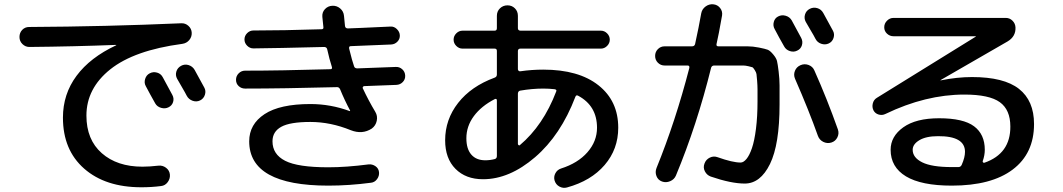

<svg xmlns="http://www.w3.org/2000/svg" viewBox="-20 -830 5040 910"><path d="M689.5 -482.4Q706.1 -491.2 724.6 -485.8Q743.2 -480.5 752 -462.9Q766.6 -435.5 796.9 -379.9Q805.7 -363.3 800.3 -346.2Q794.9 -329.1 778.3 -321.3Q762.7 -313.5 743.7 -318.8Q724.6 -324.2 715.8 -339.8Q708 -353.5 692.9 -380.9Q677.7 -408.2 670.9 -421.9Q662.1 -437.5 668 -456.1Q673.8 -474.6 689.5 -482.4ZM902.3 -499Q918 -470.7 948.2 -415Q957 -399.4 951.2 -380.9Q945.3 -362.3 928.2 -354Q911.1 -345.7 892.6 -352.5Q874 -359.4 865.2 -376Q858.4 -389.6 842.3 -417Q826.2 -444.3 819.3 -457Q810.5 -473.6 815.9 -491.2Q821.3 -508.8 838.4 -518.1Q855.5 -527.3 874 -521.5Q892.6 -515.6 902.3 -499ZM119.1 -607.4Q100.6 -607.4 86.4 -621.1Q72.3 -634.8 72.3 -654.8Q72.3 -674.8 85.4 -688.5Q98.6 -702.1 118.2 -702.1Q482.4 -704.1 838.9 -719.7Q858.4 -720.7 873 -707.5Q887.7 -694.3 888.7 -674.8Q889.6 -655.3 877 -640.1Q864.3 -625 843.8 -622.1Q616.2 -591.8 502.9 -501.5Q389.6 -411.1 389.6 -282.2Q389.6 -168 462.4 -104Q535.2 -40 655.3 -40Q688.5 -40 731.4 -44.9Q751 -46.9 767.1 -34.7Q783.2 -22.5 785.2 -2.9Q787.1 16.6 774.9 33.2Q762.7 49.8 743.2 51.8Q698.2 57.6 650.4 57.6Q479.5 57.6 378.9 -30.8Q278.3 -119.1 278.3 -272.5Q278.3 -383.8 342.8 -470.7Q407.2 -557.6 530.3 -615.2Q531.2 -615.2 531.2 -616.2Q531.2 -617.2 529.3 -617.2Q330.1 -609.4 119.1 -607.4Z M1141.6 -410.2Q1124 -410.2 1111.3 -421.9Q1098.6 -433.6 1098.6 -451.7Q1098.6 -469.7 1111.3 -482.4Q1124 -495.1 1141.6 -495.1Q1307.6 -495.1 1545.9 -502Q1556.6 -502 1552.7 -513.7Q1541 -549.8 1531.2 -594.7Q1529.3 -606.4 1517.6 -607.4Q1290 -601.6 1180.7 -600.6Q1164.1 -600.6 1151.4 -613.3Q1138.7 -626 1138.7 -643.1Q1138.7 -660.2 1151.4 -672.9Q1164.1 -685.5 1180.7 -685.5Q1321.3 -685.5 1503.9 -691.4Q1514.6 -691.4 1512.7 -702.1Q1508.8 -734.4 1507.8 -750Q1505.9 -771.5 1520 -786.6Q1534.2 -801.8 1555.2 -802.7Q1576.2 -803.7 1592.3 -790Q1608.4 -776.4 1610.4 -754.9Q1611.3 -747.1 1612.8 -730.5Q1614.3 -713.9 1615.2 -706.1Q1617.2 -695.3 1628.9 -695.3Q1659.2 -696.3 1692.4 -697.8Q1725.6 -699.2 1766.6 -701.2Q1807.6 -703.1 1831.1 -704.1Q1847.7 -705.1 1860.8 -692.4Q1874 -679.7 1875 -663.1Q1876 -645.5 1863.8 -632.8Q1851.6 -620.1 1834 -619.1Q1706.1 -613.3 1642.6 -611.3Q1632.8 -611.3 1634.8 -599.6Q1649.4 -540 1658.2 -515.6Q1661.1 -505.9 1673.8 -505.9Q1793 -509.8 1855.5 -512.7Q1873 -513.7 1886.2 -502Q1899.4 -490.2 1900.4 -472.2Q1901.4 -454.1 1889.2 -441.4Q1877 -428.7 1859.4 -427.7Q1834 -426.8 1783.2 -424.8Q1732.4 -422.9 1707 -421.9Q1703.1 -421.9 1700.7 -418.9Q1698.2 -416 1699.2 -412.1Q1726.6 -353.5 1758.8 -299.8Q1770.5 -280.3 1765.6 -257.3Q1760.7 -234.4 1742.2 -220.7Q1697.3 -191.4 1642.6 -212.9Q1546.9 -252 1451.2 -252Q1354.5 -252 1313 -229Q1271.5 -206.1 1271.5 -160.2Q1271.5 -98.6 1331.5 -67.9Q1391.6 -37.1 1536.1 -37.1Q1621.1 -37.1 1726.6 -50.8Q1744.1 -52.7 1759.3 -42.5Q1774.4 -32.2 1776.4 -14.2Q1778.3 3.9 1767.1 19Q1755.9 34.2 1738.3 36.1Q1634.8 49.8 1536.1 49.8Q1161.1 49.8 1161.1 -160.2Q1161.1 -241.2 1233.9 -289.1Q1306.6 -336.9 1451.2 -336.9Q1546.9 -336.9 1636.7 -303.7H1638.7Q1639.6 -304.7 1639.6 -305.7Q1613.3 -354.5 1591.8 -407.2Q1586.9 -417 1578.1 -417Q1321.3 -410.2 1141.6 -410.2Z M2325.2 -360.4Q2260.7 -327.1 2225.6 -279.3Q2190.4 -231.4 2190.4 -174.8Q2190.4 -124 2213.9 -97.2Q2237.3 -70.3 2280.3 -70.3Q2302.7 -70.3 2325.2 -76.2Q2335 -79.1 2335 -90.8V-353.5Q2335 -364.3 2325.2 -360.4ZM2554.7 -410.2Q2502 -410.2 2445.3 -400.4Q2435.5 -398.4 2434.6 -386.7V-147.5Q2434.6 -144.5 2438 -142.1Q2441.4 -139.6 2443.4 -141.6Q2554.7 -235.4 2616.2 -396.5Q2620.1 -405.3 2608.4 -407.2Q2582 -410.2 2554.7 -410.2ZM2269.5 19.5Q2187.5 19.5 2138.7 -29.8Q2089.8 -79.1 2089.8 -165Q2089.8 -263.7 2151.4 -342.3Q2212.9 -420.9 2324.2 -461.9Q2335 -465.8 2335 -476.6V-588.9Q2335 -599.6 2324.2 -599.6H2171.9Q2155.3 -599.6 2142.6 -612.3Q2129.9 -625 2129.9 -642.1Q2129.9 -659.2 2142.6 -671.9Q2155.3 -684.6 2171.9 -684.6H2324.2Q2335 -684.6 2335 -696.3V-754.9Q2335 -776.4 2349.6 -790.5Q2364.3 -804.7 2385.3 -804.7Q2406.2 -804.7 2420.4 -790.5Q2434.6 -776.4 2434.6 -754.9V-696.3Q2434.6 -685.5 2446.3 -684.6H2828.1Q2844.7 -684.6 2857.4 -671.9Q2870.1 -659.2 2870.1 -642.1Q2870.1 -625 2857.4 -612.3Q2844.7 -599.6 2828.1 -599.6H2446.3Q2435.5 -599.6 2434.6 -588.9V-502Q2434.6 -497.1 2438.5 -494.1Q2442.4 -491.2 2446.3 -492.2Q2500 -500 2554.7 -500Q2722.7 -500 2816.4 -425.8Q2910.2 -351.6 2910.2 -224.6Q2910.2 -123 2845.7 -47.9Q2781.2 27.3 2667 58.6Q2648.4 63.5 2631.3 54.2Q2614.3 44.9 2608.4 25.4Q2603.5 7.8 2612.3 -8.8Q2621.1 -25.4 2638.7 -31.2Q2718.8 -56.6 2764.2 -108.4Q2809.6 -160.2 2809.6 -224.6Q2809.6 -328.1 2720.7 -376Q2710.9 -381.8 2707 -371.1Q2637.7 -189.5 2516.1 -85Q2394.5 19.5 2269.5 19.5Z M3651.4 -692.4Q3642.6 -708 3647.5 -726.1Q3652.3 -744.1 3668 -752Q3684.6 -760.7 3703.6 -755.4Q3722.7 -750 3732.4 -733.4Q3747.1 -706.1 3777.3 -650.4Q3786.1 -633.8 3780.8 -615.7Q3775.4 -597.7 3757.8 -589.8Q3742.2 -582 3723.6 -587.9Q3705.1 -593.8 3696.3 -610.4Q3688.5 -624 3673.3 -651.4Q3658.2 -678.7 3651.4 -692.4ZM3844.7 -646.5Q3837.9 -660.2 3821.8 -687Q3805.7 -713.9 3798.8 -726.6Q3790 -743.2 3795.4 -761.2Q3800.8 -779.3 3817.9 -788.1Q3835 -796.9 3853.5 -791.5Q3872.1 -786.1 3881.8 -768.6Q3897.5 -740.2 3927.7 -684.6Q3936.5 -668.9 3930.7 -650.4Q3924.8 -631.8 3907.7 -624Q3890.6 -616.2 3872.1 -622.6Q3853.5 -628.9 3844.7 -646.5ZM3129.9 -519.5Q3111.3 -519.5 3098.1 -532.7Q3085 -545.9 3085 -564.9Q3085 -584 3098.1 -597.2Q3111.3 -610.4 3129.9 -610.4H3259.8Q3271.5 -610.4 3274.4 -621.1Q3292 -701.2 3303.7 -767.6Q3307.6 -787.1 3324.2 -799.3Q3340.8 -811.5 3360.8 -809.6Q3380.9 -807.6 3393.1 -792Q3405.3 -776.4 3402.3 -756.8Q3385.7 -662.1 3376 -621.1Q3374 -610.4 3384.8 -610.4H3450.2Q3499 -610.4 3523.4 -610.4Q3547.9 -610.4 3577.6 -604.5Q3607.4 -598.6 3618.7 -594.2Q3629.9 -589.8 3644.5 -572.3Q3659.2 -554.7 3662.6 -541Q3666 -527.3 3670.4 -491.2Q3674.8 -455.1 3674.8 -424.8Q3674.8 -394.5 3674.8 -335Q3674.8 -145.5 3629.4 -52.7Q3584 40 3509.8 40Q3445.3 40 3348.6 6.8Q3330.1 0 3320.8 -18.1Q3311.5 -36.1 3319.3 -55.7Q3326.2 -74.2 3344.2 -83Q3362.3 -91.8 3380.9 -85Q3452.1 -59.6 3490.2 -59.6Q3503.9 -59.6 3518.1 -76.7Q3532.2 -93.8 3543.9 -127.9Q3555.7 -162.1 3563 -219.7Q3570.3 -277.3 3570.3 -349.6Q3570.3 -389.6 3570.3 -406.7Q3570.3 -423.8 3568.4 -447.8Q3566.4 -471.7 3565.4 -479Q3564.5 -486.3 3557.1 -498Q3549.8 -509.8 3545.9 -511.2Q3542 -512.7 3527.3 -516.1Q3512.7 -519.5 3502.9 -519.5Q3493.2 -519.5 3469.7 -519.5H3365.2Q3354.5 -519.5 3350.6 -509.8Q3283.2 -237.3 3183.6 2Q3175.8 20.5 3156.2 28.8Q3136.7 37.1 3117.7 30.3Q3098.6 23.4 3091.3 4.4Q3084 -14.6 3091.8 -34.2Q3181.6 -254.9 3247.1 -507.8Q3249 -519.5 3239.3 -519.5ZM3839.8 -496.1Q3900.4 -360.4 3951.2 -216.8Q3958 -197.3 3948.7 -178.7Q3939.5 -160.2 3919.9 -154.3Q3900.4 -148.4 3881.8 -157.7Q3863.3 -167 3856.4 -186.5Q3814.5 -304.7 3748 -457Q3740.2 -475.6 3747.6 -494.1Q3754.9 -512.7 3773.9 -521Q3793 -529.3 3812.5 -522Q3832 -514.6 3839.8 -496.1Z M4538.1 -48.8Q4553.7 -84 4553.7 -110.4Q4553.7 -185.5 4425.8 -184.6Q4369.1 -184.6 4337.4 -165.5Q4305.7 -146.5 4305.7 -120.1Q4305.7 -83 4351.1 -60.5Q4396.5 -38.1 4491.2 -38.1H4522.5Q4533.2 -38.1 4538.1 -48.8ZM4176.8 -290Q4161.1 -282.2 4144.5 -287.1Q4127.9 -292 4120.1 -306.6Q4112.3 -322.3 4116.7 -339.8Q4121.1 -357.4 4135.7 -366.2L4604.5 -656.2L4605.5 -657.2L4604.5 -658.2H4214.8Q4197.3 -658.2 4184.1 -670.4Q4170.9 -682.6 4170.9 -700.7Q4170.9 -718.8 4184.1 -731.9Q4197.3 -745.1 4214.8 -745.1H4747.1Q4765.6 -745.1 4778.8 -731.9Q4792 -718.8 4793 -700.2Q4794.9 -657.2 4755.9 -633.8L4437.5 -450.2V-449.2H4439.5Q4516.6 -464.8 4586.9 -464.8Q4738.3 -464.8 4809.6 -408.7Q4880.9 -352.5 4880.9 -242.2Q4880.9 -102.5 4779.8 -26.4Q4678.7 49.8 4491.2 49.8Q4346.7 49.8 4273.9 5.9Q4201.2 -38.1 4201.2 -120.1Q4201.2 -183.6 4261.2 -226.6Q4321.3 -269.5 4430.7 -269.5Q4545.9 -269.5 4596.7 -231.4Q4647.5 -193.4 4647.5 -120.1Q4647.5 -93.8 4637.7 -66.4Q4636.7 -63.5 4639.2 -60.5Q4641.6 -57.6 4645.5 -58.6Q4769.5 -101.6 4768.6 -230.5Q4768.6 -309.6 4718.8 -345.7Q4668.9 -381.8 4550.8 -381.8Q4367.2 -381.8 4176.8 -290Z"/></svg>

Font: Rounded-X Mgen+ 1m medium
Style: Regular
Weight: 500
Designer: [Source Han Sans]
Ryoko NISHIZUKA  (kana & ideographs); Paul D. Hunt (Latin, Greek & Cyrillic); Wenlong ZHANG  (bopomofo
Version: Version 1.059.20150602